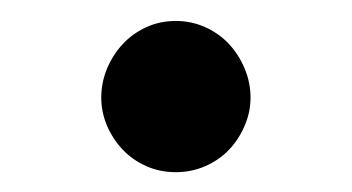

<svg xmlns="http://www.w3.org/2000/svg" viewBox="-20 -157 341 186"><path d="M150.4 9.8Q134.8 9.8 121.6 3.9Q108.4 -2 98.9 -12Q89.4 -22 83.7 -35.2Q78.1 -48.3 78.1 -62.5Q78.1 -77.1 83.7 -90.6Q89.4 -104 98.9 -114.3Q108.4 -124.5 121.6 -130.6Q134.8 -136.7 150.4 -136.7Q165.5 -136.7 179 -130.6Q192.4 -124.5 201.9 -114.3Q211.4 -104 217 -90.6Q222.7 -77.1 222.7 -62.5Q222.7 -48.3 217 -35.2Q211.4 -22 201.9 -12Q192.4 -2 179 3.9Q165.5 9.8 150.4 9.8Z"/></svg>

Font: Proza Libre
Style: Regular
Weight: 400
Designer: Jasper de Waard
Foundry: Jasper de Waard
Version: Version 1.000; ttfautohint (v1.4.1.8-43bc)